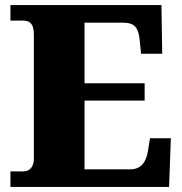

<svg xmlns="http://www.w3.org/2000/svg" viewBox="-20 -734 715 754"><path d="M21 0H644L651 -191H569L561 -141C554 -97 534 -69 491 -69H312V-339H548V-407H312V-645H462C509 -645 524 -626 529 -573L534 -523H617L614 -714H21V-653H70C92 -653 113 -646 113 -599V-110C113 -82 99 -61 72 -61H21Z"/></svg>

Font: Noto Serif Gurmukhi Black
Style: Regular
Weight: 900
Designer: Vaibhav Singh and the Monotype Design Team
Foundry: Monotype Imaging Inc.
Version: Version 2.004